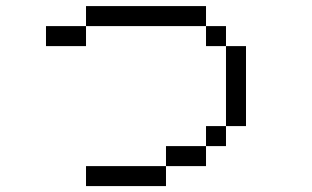

<svg xmlns="http://www.w3.org/2000/svg" viewBox="-20 -687 1040 640"><path d="M533.3 -133.3V-66.7H266.7V-133.3ZM533.3 -200H666.7V-133.3H533.3ZM666.7 -200V-266.7H733.3V-200ZM133.3 -533.3V-600H266.7V-533.3ZM666.7 -666.7V-600H266.7V-666.7ZM666.7 -600H733.3V-533.3H666.7ZM733.3 -266.7V-533.3H800V-266.7Z"/></svg>

Font: Galmuri14 Regular
Style: Regular
Weight: 400
Designer: Lee Minseo (quiple)
Version: Version 2.399;hotconv 1.1.1;makeotfexe 2.6.0 DEVELOPMENT